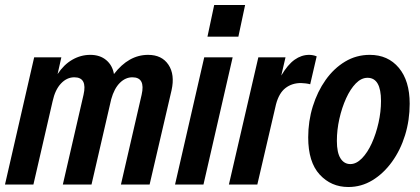

<svg xmlns="http://www.w3.org/2000/svg" viewBox="-27 -740 1685 770"><path d="M-7 0 110 -510H219L204 -443Q229 -481 263 -500.5Q297 -520 335 -520Q374 -520 399 -499Q424 -478 430 -443Q489 -520 567 -520Q622 -520 648.5 -480.5Q675 -441 661 -378L573 0H458L541 -360Q557 -430 504 -430Q476 -430 453.5 -407.5Q431 -385 419 -342L340 0H225L308 -360Q324 -430 271 -430Q241 -430 217.5 -405Q194 -380 184 -334L107 0Z M675 0 792 -510H906L789 0ZM805 -593 832 -720H956L929 -593Z M891 0 1009 -510H1118L1101 -437Q1127 -481 1154.5 -500.5Q1182 -520 1213 -520Q1220 -520 1228 -518.5Q1236 -517 1243 -514L1217 -402Q1211 -404 1199 -405.5Q1187 -407 1180 -407Q1144 -407 1118 -387Q1092 -367 1080 -322L1005 0Z M1370 10Q1301 10 1255 -40Q1209 -90 1209 -189Q1209 -254 1227.5 -313.5Q1246 -373 1279 -419.5Q1312 -466 1357 -493Q1402 -520 1456 -520Q1529 -520 1572.5 -468Q1616 -416 1616 -324Q1616 -258 1597.5 -198Q1579 -138 1545 -91Q1511 -44 1466.5 -17Q1422 10 1370 10ZM1378 -82Q1402 -82 1424.5 -105Q1447 -128 1464 -165.5Q1481 -203 1491 -247.5Q1501 -292 1501 -335Q1501 -428 1447 -428Q1422 -428 1400 -405.5Q1378 -383 1361 -345.5Q1344 -308 1334 -263.5Q1324 -219 1324 -175Q1324 -128 1338.5 -105Q1353 -82 1378 -82Z"/></svg>

Font: Instrument Sans Condensed SemiBold Italic
Style: Regular
Weight: 600
Width: 3
Italic angle: -13°
Designer: Rodrigo Fuenzalida
Foundry: fragTYPE
Version: Version 1.000; ttfautohint (v1.8.4.7-5d5b);gftools[0.9.28]